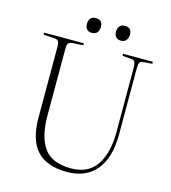

<svg xmlns="http://www.w3.org/2000/svg" viewBox="-129 -993 988 1110"><g transform="rotate(15 365.0 -437.5)"><path d="M374 14Q254 14 194.5 -49.5Q135 -113 135 -250V-668Q135 -694 129 -703.5Q123 -713 103 -714L40 -718V-730H277V-718L212 -714Q196 -713 189 -705Q182 -697 182 -668V-273Q182 -143 230.5 -77.5Q279 -12 391 -12Q494 -12 543 -84.5Q592 -157 592 -281V-668Q592 -692 586.5 -702.5Q581 -713 561 -714L512 -718V-730H690V-718L639 -714Q620 -713 615 -703Q610 -693 610 -667V-271Q610 -135 549 -60.5Q488 14 374 14ZM480 -800Q459 -800 449 -812Q439 -824 439 -843Q439 -863 449 -876Q459 -889 481 -889Q522 -889 522 -847Q522 -828 511.5 -814Q501 -800 480 -800ZM306 -800Q285 -800 275 -812Q265 -824 265 -843Q265 -863 275.5 -876Q286 -889 307 -889Q348 -889 348 -847Q348 -828 338 -814Q328 -800 306 -800Z"/></g></svg>

Font: Literata 72pt ExtraLight
Style: Regular
Weight: 200
Designer: Latin by Veronika Burian and Jose Scaglione. Greek by Irene Vlachou. Cyrillic by Vera Evstafieva.
Foundry: TypeTogether
Version: Version 3.002